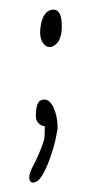

<svg xmlns="http://www.w3.org/2000/svg" viewBox="-20 -295 207 407"><path d="M90 -196Q80 -193 72.5 -202Q65 -211 65 -227Q67 -268 88 -274Q111 -279 111 -240V-239Q111 -204 90 -196ZM50 92Q42 92 42 81Q42 73 48 61Q64 31 73 3Q74 0 74.5 -7.5Q75 -15 75 -27Q56 -31 56 -50Q56 -73 64 -81Q69 -84 74 -84Q86 -84 94 -66Q102 -48 102 -25V-24Q102 -20 100.5 -13.5Q99 -7 97 4Q93 21 85.5 42Q78 63 69 77.5Q60 92 50 92Z"/></svg>

Font: Square Peg
Style: Regular
Weight: 400
Designer: Robert E. Leuschke
Foundry: Robert E. Leuschke
Version: Version 1.010; ttfautohint (v1.8.4.7-5d5b)